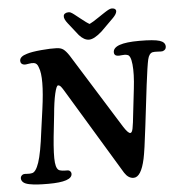

<svg xmlns="http://www.w3.org/2000/svg" viewBox="-60 -954 969 1028"><g transform="rotate(-5 424.5 -440.0)"><path d="M507.8 -857.9Q514.2 -862.3 523.4 -868.4Q532.7 -874.5 537.1 -877.4Q541.5 -880.4 547.9 -884.3Q554.2 -888.2 557.4 -889.9Q560.5 -891.6 564.9 -893.6Q569.3 -895.5 572.5 -896.2Q575.7 -897 578.6 -897Q589.8 -897 595.9 -892.1Q602.1 -887.2 601.1 -878.9Q599.6 -865.2 581.1 -846.2L513.2 -778.8Q471.2 -741.2 443.4 -741.2Q417 -741.2 390.6 -770.5L337.4 -837.9Q316.9 -863.8 319.3 -878.9Q319.8 -887.2 327.4 -892.1Q335 -897 346.7 -897Q351.1 -897 355 -895.8Q358.9 -894.5 365 -890.4Q371.1 -886.2 375 -883.3Q378.9 -880.4 389.6 -871.8Q400.4 -863.3 407.2 -857.9Q440.4 -831.1 453.6 -824.7Q469.2 -831.5 507.8 -857.9ZM145.5 -275.4 161.6 -391.6Q185.1 -561.5 162.6 -615.7Q155.8 -639.6 138.2 -642.1Q125.5 -644 108.4 -640.6Q91.3 -637.2 84.5 -638.7Q65.9 -642.6 65.9 -660.2Q65.9 -683.6 105.5 -694.8Q130.9 -703.1 183.3 -707.8Q235.8 -712.4 265.1 -710.9Q288.1 -710.4 302 -700.2Q315.9 -689.9 332 -665.5L583 -262.7Q607.4 -224.1 619.6 -224.1Q628.9 -224.1 633.5 -246.8Q638.2 -269.5 644.5 -331.5L659.2 -459Q668.5 -538.6 663.3 -588.9Q658.2 -639.2 639.6 -641.6Q629.4 -645.5 610.8 -643.1Q592.3 -640.6 585.4 -642.6Q569.3 -645.5 569.3 -662.1Q569.3 -711.4 710 -711.4Q789.1 -711.4 819.1 -701.9Q849.1 -692.4 849.1 -668.9Q849.1 -650.4 829.1 -645Q821.8 -644 804 -645.3Q786.1 -646.5 775.9 -644.5Q756.8 -639.6 749.5 -607.9Q742.2 -576.2 729 -470.7L703.1 -254.4Q687 -119.1 678.2 -80.1Q657.2 16.6 616.7 16.6Q588.4 16.6 567.9 -15.1L288.1 -478.5Q286.6 -481 283.4 -486.1Q280.3 -491.2 278.8 -493.2Q277.3 -495.1 274.7 -499Q272 -502.9 270.3 -504.6Q268.6 -506.3 266.1 -508.3Q263.7 -510.3 261.2 -511Q258.8 -511.7 256.3 -511.7Q247.6 -511.7 237.8 -469.5Q228 -427.2 221.7 -356.4L209 -240.2Q199.2 -141.1 203.6 -101.3Q208 -61.5 227.5 -57.6Q238.8 -54.2 251.2 -54.2Q263.7 -54.2 271 -53.7Q278.3 -52.2 282.7 -46.6Q287.1 -41 287.1 -34.2Q287.1 8.8 159.2 8.8Q124.5 8.8 101.6 7.3Q78.6 5.9 57.1 1.7Q35.6 -2.4 25.1 -11.5Q14.6 -20.5 14.6 -34.2Q14.6 -41 19.3 -46.6Q23.9 -52.2 30.8 -54.2Q36.6 -55.7 51.3 -54.4Q65.9 -53.2 76.2 -55.7Q97.2 -58.6 114.3 -108.9Q131.3 -159.2 145.5 -275.4Z"/></g></svg>

Font: Cooper* SemiBold
Style: Italic
Weight: 600
Italic angle: -7°
Designer: Owen Earl
Foundry: indestructible type*
Version: Version 0.001